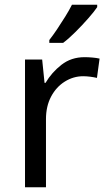

<svg xmlns="http://www.w3.org/2000/svg" viewBox="-20 -786 453 806"><path d="M335 -546Q350 -546 367.5 -544.5Q385 -543 398 -540L387 -459Q374 -462 358.5 -464Q343 -466 329 -466Q288 -466 252 -443.5Q216 -421 194.5 -380.5Q173 -340 173 -286V0H85V-536H157L167 -438H171Q197 -482 238 -514Q279 -546 335 -546ZM388 -756Q376 -738 351 -709.5Q326 -681 297.5 -652.5Q269 -624 245 -606H187V-618Q202 -637 219.5 -663Q237 -689 254 -716.5Q271 -744 282 -766H388Z"/></svg>

Font: Noto Sans Ogham
Style: Regular
Weight: 400
Designer: Monotype Design Team
Foundry: Monotype Imaging Inc.
Version: Version 2.001; ttfautohint (v1.8.4.7-5d5b)